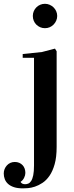

<svg xmlns="http://www.w3.org/2000/svg" viewBox="-98 -758 392 1019"><path d="M-78.1 162.6Q-78.1 150.4 -73.7 139.4Q-69.3 128.4 -61.5 119.9Q-53.7 111.3 -43 106.4Q-32.2 101.6 -19.5 101.6Q-6.3 101.6 4.2 106.2Q14.6 110.8 22 118.7Q29.3 126.5 33 137.2Q36.6 147.9 36.6 159.7Q36.6 165.5 34.9 172.4Q33.2 179.2 30 185.5Q26.9 191.9 22.2 197.5Q17.6 203.1 11.7 206.5V208.5Q18.6 219.7 35.6 219.7Q43.9 219.7 52.2 216.3Q60.5 212.9 67.4 202.4Q74.2 191.9 78.4 172.1Q82.5 152.3 82.5 119.6V-451.2H22.5V-471.2L124.5 -481.9L193.8 -500L202.6 -485.8V22Q202.6 76.2 192.1 113.3Q181.6 150.4 164.8 174.8Q147.9 199.2 127.4 212.6Q106.9 226.1 86.9 232.7Q66.9 239.3 50 240.5Q33.2 241.7 23.4 241.7Q-4.4 241.7 -23.7 235.4Q-43 229 -54.9 218.3Q-66.9 207.5 -72.5 193.1Q-78.1 178.7 -78.1 162.6ZM76.2 -673.3Q76.2 -687 81.3 -698.7Q86.4 -710.4 95.2 -719.2Q104 -728 115.7 -732.9Q127.4 -737.8 140.6 -737.8Q153.8 -737.8 165.5 -732.7Q177.2 -727.5 186.3 -718.8Q195.3 -710 200.4 -698.2Q205.6 -686.5 205.6 -673.3Q205.6 -660.2 200.4 -648.4Q195.3 -636.7 186.5 -627.7Q177.7 -618.7 166 -613.5Q154.3 -608.4 140.6 -608.4Q127 -608.4 115.2 -613.5Q103.5 -618.7 94.7 -627.4Q85.9 -636.2 81.1 -647.9Q76.2 -659.7 76.2 -673.3Z"/></svg>

Font: Vidaloka 
Style: Regular
Weight: 400
Designer: Cyreal (www.cyreal.org)
Foundry: Cyreal (www.cyreal.org)
Version: Version 1.011